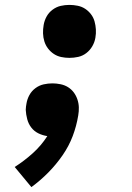

<svg xmlns="http://www.w3.org/2000/svg" viewBox="-20 -548 540 783"><path d="M108 215 40 133Q79 108 113.5 77Q148 46 173 7Q153 4 136 -4.5Q119 -13 107.5 -28Q96 -43 91 -62Q86 -81 85 -100Q85 -107 86 -113.5Q87 -120 88 -126Q91 -144 100 -160.5Q109 -177 124.5 -188.5Q140 -200 158 -204Q176 -208 194 -208Q210 -208 227 -204.5Q244 -201 257.5 -192.5Q271 -184 280.5 -171.5Q290 -159 295.5 -143Q301 -127 301.5 -110.5Q302 -94 299 -77Q292 -34 276.5 7Q261 48 235 85.5Q209 123 177 155.5Q145 188 108 215ZM263 -312Q246 -312 229.5 -315.5Q213 -319 199.5 -328Q186 -337 176 -350Q166 -363 161 -379Q156 -395 155.5 -412Q155 -429 158 -446Q161 -464 170 -480.5Q179 -497 194.5 -508.5Q210 -520 227.5 -524Q245 -528 263 -528Q280 -528 297 -524.5Q314 -521 327.5 -512Q341 -503 351 -490Q361 -477 365.5 -461Q370 -445 371 -428Q372 -411 369 -394Q366 -376 356.5 -359.5Q347 -343 332 -331.5Q317 -320 299 -316Q281 -312 263 -312Z"/></svg>

Font: Iosevka Heavy Oblique
Style: Regular
Weight: 900
Italic angle: -9°
Monospace: yes
Designer: Belleve Invis
Foundry: Belleve Invis
Version: Version 32.5.0; ttfautohint (v1.8.4)